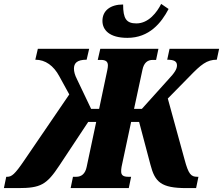

<svg xmlns="http://www.w3.org/2000/svg" viewBox="-80 -964 1143 984"><path d="M573 -770C685 -770 747 -847 784 -918L746 -944C725 -902 682 -844 619 -844C567 -844 551 -869 551 -941C485 -941 445 -909 445 -857C445 -811 480 -770 573 -770ZM-60 0H12C129 0 159 -17 225 -117L372 -339H413L364 -108C357 -74 338 -58 311 -58H294L282 0H580L592 -58H577C551 -58 541 -67 541 -85C541 -91 541 -100 543 -109L592 -339H633L691 -120C714 -31 745 0 876 0H925L937 -58H931C899 -58 886 -71 866 -146L780 -459L891 -572C950 -633 980 -658 1031 -658L1043 -714H789L777 -658C813 -658 827 -649 827 -629C827 -610 815 -591 783 -557L647 -406H607L650 -606C657 -641 675 -657 703 -657H720L732 -714H434L421 -657H437C462 -657 473 -648 473 -629C473 -623 472 -614 470 -605L428 -406H387L315 -557C303 -580 299 -598 299 -612C299 -639 313 -658 364 -658L377 -714H114L101 -658C153 -658 195 -627 224 -573L275 -480L43 -140C-4 -71 -20 -58 -43 -58H-48Z"/></svg>

Font: Noto Serif Condensed Black
Style: Italic
Weight: 900
Width: 3
Italic angle: -12°
Designer: Monotype Design Team
Foundry: Monotype Imaging Inc.
Version: Version 2.013